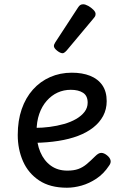

<svg xmlns="http://www.w3.org/2000/svg" viewBox="-20 -859 566 898"><path d="M293 19Q214 19 163 -15Q112 -49 87.5 -105Q63 -161 63 -228Q63 -295 81.5 -348.5Q100 -402 134 -440Q168 -478 214.5 -498.5Q261 -519 316 -519Q365 -519 401.5 -504.5Q438 -490 458.5 -460.5Q479 -431 479 -386Q479 -348 462.5 -317Q446 -286 416 -262.5Q386 -239 345 -223.5Q304 -208 253 -200Q202 -192 145 -191V-261Q178 -261 212.5 -265.5Q247 -270 279 -279Q311 -288 336 -302.5Q361 -317 375.5 -336Q390 -355 390 -379Q390 -411 368.5 -425Q347 -439 311 -439Q278 -439 249.5 -426Q221 -413 198.5 -387.5Q176 -362 163.5 -326Q151 -290 151 -244Q151 -189 168.5 -148Q186 -107 218 -84Q250 -61 295 -61Q325 -61 346 -68.5Q367 -76 385.5 -91.5Q404 -107 426 -129Q441 -144 453.5 -144Q466 -144 480 -133Q494 -122 497 -109.5Q500 -97 490 -84Q465 -46 431 -23.5Q397 -1 361.5 9Q326 19 293 19ZM273 -610Q262 -610 247 -622Q232 -634 232 -644Q232 -647 233 -650Q234 -653 238 -660L345 -824Q350 -832 355.5 -835.5Q361 -839 369 -839Q379 -839 392.5 -831.5Q406 -824 416.5 -813.5Q427 -803 427 -794Q427 -787 424.5 -782.5Q422 -778 415 -770L292 -623Q280 -610 273 -610Z"/></svg>

Font: Playwrite HU
Style: Regular
Weight: 400
Designer: Veronika Burian, José Scaglione
Foundry: TypeTogether
Version: Version 1.002